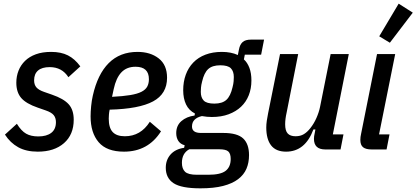

<svg xmlns="http://www.w3.org/2000/svg" viewBox="-20 -815 2271 1047"><path d="M186 12Q123 12 79.5 -12Q36 -36 7 -81L72 -140Q96 -101 122.5 -86Q149 -71 189 -71Q234 -71 259.5 -90.5Q285 -110 285 -149Q285 -172 273 -187Q261 -202 229 -213L186 -228Q122 -250 95.5 -281Q69 -312 69 -364Q69 -399 81 -429.5Q93 -460 116.5 -483Q140 -506 175.5 -519Q211 -532 259 -532Q313 -532 350.5 -513Q388 -494 418 -453L353 -394Q318 -449 251 -449Q209 -449 187.5 -430.5Q166 -412 166 -377Q166 -353 178.5 -338.5Q191 -324 220 -314L263 -299Q327 -277 354.5 -246.5Q382 -216 382 -162Q382 -81 329 -34.5Q276 12 186 12Z M656 12Q562 12 518 -39.5Q474 -91 474 -180Q474 -205 477 -236Q480 -267 486 -293Q512 -410 573 -471Q634 -532 730 -532Q800 -532 845.5 -496.5Q891 -461 891 -391Q891 -303 814.5 -262Q738 -221 578 -217Q575 -203 574 -190Q573 -177 573 -168Q573 -118 594.5 -95Q616 -72 661 -72Q747 -72 797 -151L858 -99Q788 12 656 12ZM719 -451Q671 -451 642 -420.5Q613 -390 600 -329L591 -287Q651 -290 690 -296.5Q729 -303 751.5 -314.5Q774 -326 783 -343Q792 -360 792 -383Q792 -451 719 -451Z M1338 31Q1338 72 1324 105Q1310 138 1278.5 162Q1247 186 1196.5 199Q1146 212 1073 212Q969 212 926.5 184Q884 156 884 100Q884 57 910 27.5Q936 -2 984 -9L987 -23Q964 -29 952.5 -46.5Q941 -64 941 -89Q941 -130 969 -154.5Q997 -179 1041 -185L1043 -196Q1010 -213 994.5 -245.5Q979 -278 979 -323Q979 -369 993 -407.5Q1007 -446 1034 -474Q1061 -502 1100.5 -517Q1140 -532 1190 -532Q1240 -532 1277 -515L1283 -545Q1288 -572 1303 -585.5Q1318 -599 1349 -599H1420L1404 -517H1315L1310 -491Q1329 -474 1340 -445Q1351 -416 1351 -376Q1351 -332 1336.5 -295.5Q1322 -259 1294.5 -233Q1267 -207 1227 -192Q1187 -177 1135 -177Q1109 -177 1081 -182Q1055 -176 1041 -162Q1027 -148 1027 -125Q1027 -90 1076 -90H1198Q1274 -90 1306 -60Q1338 -30 1338 31ZM1238 52Q1238 23 1225 11Q1212 -1 1175 -1H1012Q972 21 972 73Q972 105 989 121.5Q1006 138 1054 138H1116Q1183 138 1210.5 116.5Q1238 95 1238 52ZM1149 -250Q1192 -250 1214.5 -270.5Q1237 -291 1248 -339Q1253 -358 1254 -372Q1255 -386 1255 -395Q1255 -426 1239 -442.5Q1223 -459 1181 -459Q1138 -459 1115.5 -438.5Q1093 -418 1082 -370Q1077 -351 1076 -337Q1075 -323 1075 -314Q1075 -283 1091 -266.5Q1107 -250 1149 -250Z M1606 -520 1543 -201Q1535 -166 1535 -137Q1535 -102 1549 -87Q1563 -72 1592 -72Q1618 -72 1637 -83.5Q1656 -95 1673 -117Q1692 -141 1705.5 -171.5Q1719 -202 1725 -231L1783 -520H1882L1795 -82H1853L1837 0H1754Q1692 0 1692 -58Q1692 -65 1693 -72.5Q1694 -80 1696 -88L1700 -109H1689Q1644 12 1540 12Q1485 12 1458.5 -22Q1432 -56 1432 -120Q1432 -137 1435 -157.5Q1438 -178 1442 -197L1507 -520Z M2007 0Q1975 0 1960 -12Q1945 -24 1945 -52Q1945 -68 1949 -85L2036 -520H2135L2047 -82H2104L2088 0ZM2106 -582 2048 -617 2154 -795 2231 -746Z"/></svg>

Font: IBM Plex Sans Cond Medm
Style: Italic
Weight: 500
Width: 3
Italic angle: -11°
Designer: Mike Abbink, Paul van der Laan, Pieter van Rosmalen
Foundry: Bold Monday
Version: Version 1.3